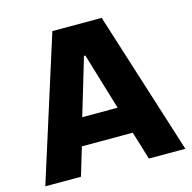

<svg xmlns="http://www.w3.org/2000/svg" viewBox="-102 -790 894 892"><g transform="rotate(-15 345.0 -344.0)"><path d="M8 0 226.2 -688H463.5L681.6 0H506.2L464.8 -135.3H220L179.5 0ZM256.8 -265.8H426.9L345 -538.5H338.3Z"/></g></svg>

Font: Saira Thin
Style: Regular
Weight: 100
Designer: Hector Gatti with collaboration of the Omnibus-Type team
Foundry: Omnibus-Type
Version: Version 1.101